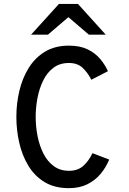

<svg xmlns="http://www.w3.org/2000/svg" viewBox="-20 -943 656 974"><path d="M329.5 11.5Q257 11.5 206.2 -19.2Q155.5 -50 124 -102Q92.5 -154 77.8 -218.5Q63 -283 63 -350Q63 -417.5 78.2 -482Q93.5 -546.5 125.5 -598.2Q157.5 -650 208.2 -680.8Q259 -711.5 329.5 -711.5Q385.5 -711.5 424.2 -692.8Q463 -674 488 -644.2Q513 -614.5 527.5 -582L443.5 -538.5Q424.5 -575 398.8 -599.2Q373 -623.5 329.5 -623.5Q283 -623.5 250.8 -599Q218.5 -574.5 198.8 -534Q179 -493.5 170 -445.2Q161 -397 161 -350Q161 -299 171 -250.2Q181 -201.5 201.2 -162.2Q221.5 -123 253.5 -99.8Q285.5 -76.5 329.5 -76.5Q374.5 -76.5 402.5 -101.5Q430.5 -126.5 449 -166L534 -133.5Q518 -94.5 490.8 -61.5Q463.5 -28.5 423.5 -8.5Q383.5 11.5 329.5 11.5ZM137.5 -767 279 -923H375.5L516.5 -767H431L327 -856L223 -767Z"/></svg>

Font: Overpass Mono Medium
Style: Regular
Weight: 500
Monospace: yes
Designer: Delve Withrington, Dave Bailey
Foundry: Delve Fonts LLC
Version: Version 4.000